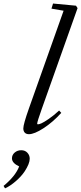

<svg xmlns="http://www.w3.org/2000/svg" viewBox="-127 -745 457 1082"><path d="M36.1 11.2Q21 11.2 12.7 2.7Q4.4 -5.9 4.4 -21.5Q4.4 -44.4 35.6 -132.8L231.4 -684.6L163.1 -696.3L171.9 -725.1L301.3 -712.9L310.1 -699.2L107.9 -129.9Q82.5 -58.6 82.5 -48.3Q82.5 -44.4 86.9 -44.4Q93.3 -44.4 106.4 -50Q119.6 -55.7 147.2 -74.5Q174.8 -93.3 206.1 -122.1L218.3 -108.9Q170.4 -56.2 118.4 -22.5Q66.4 11.2 36.1 11.2ZM-98.6 316.4 -106.9 302.7Q-39.6 247.1 -19 192.9Q-59.6 173.8 -59.6 147.5Q-59.6 127.9 -44.2 114.7Q-28.8 101.6 -7.3 101.6Q14.2 101.6 27.3 115.7Q40.5 129.9 40.5 149.4Q40.5 177.2 11.7 221.2Q-6.8 249 -38.1 276.1Q-69.3 303.2 -98.6 316.4Z"/></svg>

Font: Elstob
Style: Italic
Weight: 400
Italic angle: -20°
Designer: Peter S. Baker
Version: Version 1.015